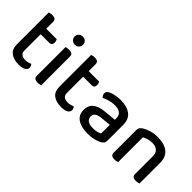

<svg xmlns="http://www.w3.org/2000/svg" viewBox="34 -1334 2012 2012"><g transform="rotate(45 1040.0 -328.5)"><path d="M71 -264H173V-136Q173 -100 194 -85Q215 -70 253 -70Q269 -70 289 -75Q309 -80 322 -87Q329 -80 334.5 -69.5Q340 -59 340 -46Q340 -20 313.5 -3.5Q287 13 234 13Q160 13 115.5 -20Q71 -53 71 -130ZM129 -376V-458H328Q332 -452 335.5 -441Q339 -430 339 -418Q339 -397 329.5 -386.5Q320 -376 303 -376ZM173 -236H71V-597Q77 -599 90 -602Q103 -605 118 -605Q146 -605 159.5 -594Q173 -583 173 -558Z M441 -611Q441 -637 459 -654Q477 -671 503 -671Q531 -671 548 -654Q565 -637 565 -611Q565 -586 548 -568.5Q531 -551 503 -551Q477 -551 459 -568.5Q441 -586 441 -611ZM452 -264H555V-2Q548 0 535.5 3Q523 6 508 6Q480 6 466 -5Q452 -16 452 -41ZM555 -213H452V-465Q459 -467 472 -469.5Q485 -472 500 -472Q528 -472 541.5 -461.5Q555 -451 555 -425Z M700 -264H802V-136Q802 -100 823 -85Q844 -70 882 -70Q898 -70 918 -75Q938 -80 951 -87Q958 -80 963.5 -69.5Q969 -59 969 -46Q969 -20 942.5 -3.5Q916 13 863 13Q789 13 744.5 -20Q700 -53 700 -130ZM758 -376V-458H957Q961 -452 964.5 -441Q968 -430 968 -418Q968 -397 958.5 -386.5Q949 -376 932 -376ZM802 -236H700V-597Q706 -599 719 -602Q732 -605 747 -605Q775 -605 788.5 -594Q802 -583 802 -558Z M1257 -66Q1293 -66 1318.5 -73.5Q1344 -81 1356 -88V-217L1245 -206Q1199 -202 1175.5 -185.5Q1152 -169 1152 -137Q1152 -104 1178 -85Q1204 -66 1257 -66ZM1254 -482Q1347 -482 1401.5 -441.5Q1456 -401 1456 -314V-81Q1456 -58 1446 -45Q1436 -32 1418 -22Q1392 -7 1350.5 3.5Q1309 14 1257 14Q1160 14 1105.5 -23.5Q1051 -61 1051 -134Q1051 -200 1094 -235.5Q1137 -271 1216 -278L1356 -292V-315Q1356 -360 1327 -380Q1298 -400 1248 -400Q1208 -400 1170.5 -389Q1133 -378 1104 -364Q1095 -372 1088 -383.5Q1081 -395 1081 -408Q1081 -439 1115 -455Q1143 -468 1179.5 -475Q1216 -482 1254 -482Z M2011 -307V-208H1908V-303Q1908 -353 1880 -376Q1852 -399 1805 -399Q1770 -399 1742 -390Q1714 -381 1694 -370V-208H1591V-372Q1591 -395 1600.5 -409.5Q1610 -424 1631 -437Q1659 -454 1704 -468Q1749 -482 1805 -482Q1902 -482 1956.5 -438.5Q2011 -395 2011 -307ZM1591 -260H1694V-2Q1687 0 1674.5 3Q1662 6 1647 6Q1619 6 1605 -5Q1591 -16 1591 -41ZM1908 -260H2011V-2Q2004 0 1991 3Q1978 6 1964 6Q1935 6 1921.5 -5Q1908 -16 1908 -41Z"/></g></svg>

Font: Baloo Bhaijaan 2 Medium
Style: Regular
Weight: 500
Designer: Sanskriti Dholi, Noopur Datye and Ek Type
Foundry: Ek Type
Version: Version 1.701